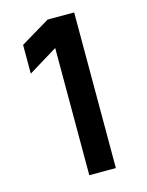

<svg xmlns="http://www.w3.org/2000/svg" viewBox="-110 -789 658 858"><g transform="rotate(-15 219.0 -360.0)"><path d="M195 0H318V-720H195L60 -639V-506L195 -588.5Z"/></g></svg>

Font: Manrope
Style: Bold
Weight: 700
Designer: Mikhail Sharanda
Foundry: Mikhail Sharanda
Version: Version 4.505;FEAKit 1.0